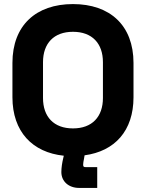

<svg xmlns="http://www.w3.org/2000/svg" viewBox="-20 -743 716 942"><path d="M368 179H457V77H402C390 77 388 75 388 64C388 56 390 47 392 37L395 19C543 -1 635 -101 635 -266V-434C635 -619 519 -723 338 -723C157 -723 41 -619 41 -434V-266C41 -97 139 5 293 21L290 34C285 55 281 80 281 101C281 148 318 179 368 179ZM338 -113C244 -113 191 -170 191 -262V-438C191 -530 244 -587 338 -587C432 -587 485 -530 485 -438V-262C485 -170 432 -113 338 -113Z"/></svg>

Font: Kalas SG
Style: Bold
Weight: 700
Designer: Kalas
Foundry: Kalas
Version: Version 2.000;FEAKit 1.0